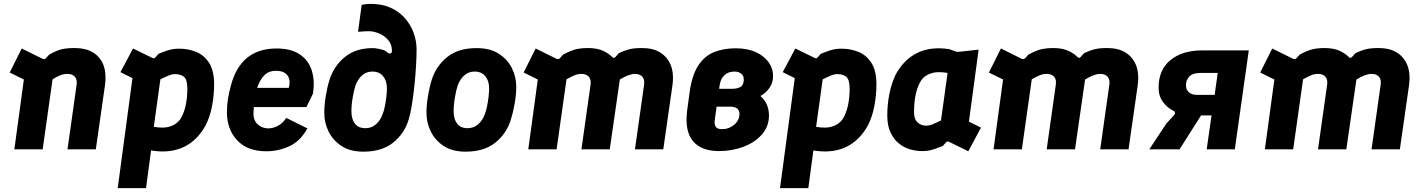

<svg xmlns="http://www.w3.org/2000/svg" viewBox="-20 -770 7335 990"><path d="M54 0 103 -360 30 -396 92 -520 199 -467Q210 -462 217 -470L233 -488Q273 -511 302 -517Q331 -523 371 -522Q452 -521 493 -470.5Q534 -420 521 -328L474 0H328L375 -333Q379 -360 366 -374.5Q353 -389 328 -389Q309 -389 291 -382Q273 -375 251 -361L200 0Z M587 200 663 -367 601 -398 666 -520 766 -471Q776 -467 780 -473L798 -493Q823 -503 839.5 -508.5Q856 -514 870.5 -516.5Q885 -519 905 -519Q949 -519 990 -503Q1031 -487 1057.5 -447Q1084 -407 1084 -335Q1084 -280 1073.5 -224Q1063 -168 1040 -123Q965 11 818 11Q797 11 766 7L759 5L733 200ZM818 -112Q849 -112 876 -126Q903 -140 917 -168Q933 -200 939.5 -237Q946 -274 946 -312Q946 -359 929 -373.5Q912 -388 882 -388Q869 -388 853 -382Q837 -376 807 -361L773 -116Q797 -112 818 -112Z M1353 10Q1256 10 1203 -46.5Q1150 -103 1150 -192Q1150 -227 1155.5 -260.5Q1161 -294 1170 -327Q1220 -520 1406 -520Q1481 -520 1526 -489.5Q1571 -459 1587.5 -406.5Q1604 -354 1594 -288L1560 -218H1289Q1288 -205 1287 -191Q1285 -151 1308 -129.5Q1331 -108 1364 -108Q1387 -108 1412.5 -121Q1438 -134 1456 -162L1565 -108Q1528 -41 1471 -15.5Q1414 10 1353 10ZM1404 -405Q1365 -405 1342 -381Q1319 -357 1306 -317H1469Q1480 -359 1461.5 -382Q1443 -405 1404 -405Z M1854 12Q1785 12 1740.5 -17.5Q1696 -47 1674 -92.5Q1652 -138 1652 -187Q1652 -227 1659.5 -273.5Q1667 -320 1679 -358Q1701 -429 1757.5 -475.5Q1814 -522 1902 -522Q1913 -522 1931.5 -518.5Q1950 -515 1963 -510L1980 -498Q1989 -492 1995 -495Q2001 -498 2001 -508Q2001 -541 1981.5 -563.5Q1962 -586 1934.5 -597.5Q1907 -609 1882 -609Q1876 -609 1860 -608.5Q1844 -608 1826 -606L1845 -745Q1859 -748 1870 -749Q1881 -750 1891 -750Q1951 -750 1995.5 -729.5Q2040 -709 2069.5 -674.5Q2099 -640 2113.5 -598.5Q2128 -557 2128 -515Q2128 -478 2125 -428Q2122 -378 2116.5 -326Q2111 -274 2103.5 -228Q2096 -182 2087 -153Q2065 -81 2007 -34.5Q1949 12 1854 12ZM1864 -109Q1896 -109 1919 -129.5Q1942 -150 1953 -182Q1959 -196 1964 -220Q1969 -244 1972 -269.5Q1975 -295 1975 -315Q1975 -353 1955.5 -377Q1936 -401 1900 -401Q1868 -401 1846 -380.5Q1824 -360 1813 -329Q1806 -309 1799 -269.5Q1792 -230 1792 -196Q1792 -156 1810 -132.5Q1828 -109 1864 -109Z M2381 12Q2312 12 2267.5 -17.5Q2223 -47 2201 -92.5Q2179 -138 2179 -187Q2179 -227 2186.5 -273.5Q2194 -320 2206 -358Q2228 -429 2285.5 -475.5Q2343 -522 2437 -522Q2507 -522 2552 -493Q2597 -464 2619.5 -418.5Q2642 -373 2642 -323Q2642 -283 2634 -237Q2626 -191 2614 -153Q2592 -81 2534 -34.5Q2476 12 2381 12ZM2391 -109Q2423 -109 2446 -129.5Q2469 -150 2480 -182Q2486 -196 2491 -220Q2496 -244 2499 -269.5Q2502 -295 2502 -315Q2502 -353 2482.5 -377Q2463 -401 2427 -401Q2395 -401 2373 -380.5Q2351 -360 2340 -329Q2333 -309 2326 -269.5Q2319 -230 2319 -196Q2319 -156 2337 -132.5Q2355 -109 2391 -109Z M2704 0 2753 -360 2680 -396 2742 -520 2849 -467Q2860 -462 2867 -470L2883 -488Q2923 -510 2952 -516.5Q2981 -523 3021 -522Q3061 -521 3089.5 -508Q3118 -495 3138 -475Q3146 -467 3155 -478L3171 -496Q3208 -513 3234 -518Q3260 -523 3297 -522Q3377 -521 3418.5 -469Q3460 -417 3447 -328L3400 0H3254L3301 -333Q3305 -360 3292 -374.5Q3279 -389 3254 -389Q3223 -389 3176 -360L3124 0H2978L3025 -333Q3029 -360 3016 -374.5Q3003 -389 2978 -389Q2959 -389 2941.5 -381.5Q2924 -374 2901 -361L2850 0Z M3687 9Q3596 9 3553 -42.5Q3510 -94 3523 -199L3535 -288Q3547 -381 3580 -431.5Q3613 -482 3662.5 -501.5Q3712 -521 3773 -521Q3834 -521 3877.5 -501Q3921 -481 3944 -448Q3967 -415 3966 -376Q3966 -344 3948 -317.5Q3930 -291 3901 -275Q3945 -236 3945 -175Q3945 -118 3908.5 -76.5Q3872 -35 3813 -13Q3754 9 3687 9ZM3768 -401Q3735 -401 3715.5 -382.5Q3696 -364 3691 -333L3688 -312H3753Q3782 -312 3798.5 -322Q3815 -332 3815 -359Q3816 -379 3802 -390Q3788 -401 3768 -401ZM3704 -104Q3739 -104 3766 -127Q3793 -150 3793 -184Q3791 -220 3746 -220H3675L3665 -148Q3663 -125 3672 -114.5Q3681 -104 3704 -104Z M4002 200 4078 -367 4016 -398 4081 -520 4181 -471Q4191 -467 4195 -473L4213 -493Q4238 -503 4254.5 -508.5Q4271 -514 4285.5 -516.5Q4300 -519 4320 -519Q4364 -519 4405 -503Q4446 -487 4472.5 -447Q4499 -407 4499 -335Q4499 -280 4488.5 -224Q4478 -168 4455 -123Q4380 11 4233 11Q4212 11 4181 7L4174 5L4148 200ZM4233 -112Q4264 -112 4291 -126Q4318 -140 4332 -168Q4348 -200 4354.5 -237Q4361 -274 4361 -312Q4361 -359 4344 -373.5Q4327 -388 4297 -388Q4284 -388 4268 -382Q4252 -376 4222 -361L4188 -116Q4212 -112 4233 -112Z M4734 9Q4704 9 4672.5 0Q4641 -9 4614.5 -30.5Q4588 -52 4571.5 -87.5Q4555 -123 4555 -175Q4555 -231 4566 -286.5Q4577 -342 4599 -387Q4674 -521 4821 -521Q4842 -521 4873 -517L4909 -504Q4915 -502 4925 -503L5026 -514L4976 -143L5038 -112L4973 10L4873 -39Q4863 -43 4859 -37L4841 -17Q4816 -8 4799.5 -2Q4783 4 4768.5 6.5Q4754 9 4734 9ZM4757 -122Q4770 -122 4786 -128Q4802 -134 4832 -149L4866 -394Q4842 -398 4821 -398Q4790 -398 4763 -384.5Q4736 -371 4722 -342Q4706 -310 4699.5 -272Q4693 -234 4693 -190Q4693 -156 4711 -139Q4729 -122 4757 -122Z M5103 0 5152 -360 5079 -396 5141 -520 5248 -467Q5259 -462 5266 -470L5282 -488Q5322 -510 5351 -516.5Q5380 -523 5420 -522Q5460 -521 5488.5 -508Q5517 -495 5537 -475Q5545 -467 5554 -478L5570 -496Q5607 -513 5633 -518Q5659 -523 5696 -522Q5776 -521 5817.5 -469Q5859 -417 5846 -328L5799 0H5653L5700 -333Q5704 -360 5691 -374.5Q5678 -389 5653 -389Q5622 -389 5575 -360L5523 0H5377L5424 -333Q5428 -360 5415 -374.5Q5402 -389 5377 -389Q5358 -389 5340.5 -381.5Q5323 -374 5300 -361L5249 0Z M5906 0 5994 -133 6035 -178Q6040 -183 6038.5 -189.5Q6037 -196 6032 -198Q6001 -212 5977.5 -243Q5954 -274 5954 -318Q5954 -410 6015 -460Q6076 -510 6177 -510H6419L6347 0H6202L6227 -175H6173L6062 0ZM6150 -281H6243L6259 -394H6173Q6128 -394 6111.5 -374.5Q6095 -355 6095 -332Q6095 -307 6110.5 -294Q6126 -281 6150 -281Z M6502 0 6551 -360 6478 -396 6540 -520 6647 -467Q6658 -462 6665 -470L6681 -488Q6721 -510 6750 -516.5Q6779 -523 6819 -522Q6859 -521 6887.5 -508Q6916 -495 6936 -475Q6944 -467 6953 -478L6969 -496Q7006 -513 7032 -518Q7058 -523 7095 -522Q7175 -521 7216.5 -469Q7258 -417 7245 -328L7198 0H7052L7099 -333Q7103 -360 7090 -374.5Q7077 -389 7052 -389Q7021 -389 6974 -360L6922 0H6776L6823 -333Q6827 -360 6814 -374.5Q6801 -389 6776 -389Q6757 -389 6739.5 -381.5Q6722 -374 6699 -361L6648 0Z"/></svg>

Font: Finlandica
Style: Bold Italic
Weight: 700
Italic angle: -8°
Designer: Niklas Ekholm, Juho Hiilivirta, Jaakko Suomalainen
Foundry: Helsinki Type Studio
Version: Version 1.064; ttfautohint (v1.8.4.7-5d5b)